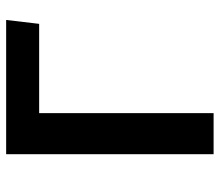

<svg xmlns="http://www.w3.org/2000/svg" viewBox="-66 -666 732 640"><g transform="rotate(-90 300.0 -346.0)"><path d="M553.5 -691.5 540.5 -581.5H243V0H106V-691.5Z"/></g></svg>

Font: Fira Code Light SemiBold
Style: Regular
Weight: 600
Monospace: yes
Version: Version 5.002